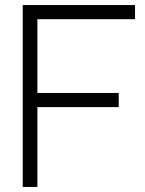

<svg xmlns="http://www.w3.org/2000/svg" viewBox="-20 -740 574 760"><path d="M70 0V-720H514.5V-664H128V-372H450V-316H128V0Z"/></svg>

Font: Vela Sans Light
Style: Regular
Weight: 300
Designer: Principal design: Mikhail Sharanda - project Manrope.
Design modification: Ravid Balaliev
Foundry: Mikhail Sharanda
Version: Version 1.001